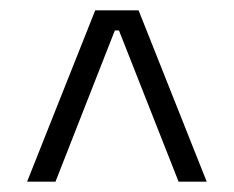

<svg xmlns="http://www.w3.org/2000/svg" viewBox="-20 -659 453 372"><path d="M164.5 -639H248.5L380.5 -307H326L210.5 -600H202.5L87.5 -307H32.5Z"/></svg>

Font: Anek Gujarati Light
Style: Regular
Weight: 300
Designer: Mrunmayee Ghaisas (Gujarati), Yesha Goshar (Latin)
Foundry: Ek Type
Version: Version 1.003